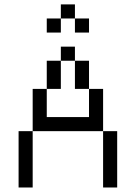

<svg xmlns="http://www.w3.org/2000/svg" viewBox="-20 -832 602 852"><path d="M62.5 0H125V-250H62.5ZM125 -250H437.5V-437.5H375V-312.5H187.5V-437.5H125ZM187.5 -437.5H250V-562.5H187.5ZM187.5 -687.5H250V-750H187.5ZM250 -562.5H312.5V-625H250ZM250 -750H312.5V-812.5H250ZM312.5 -437.5H375V-562.5H312.5ZM312.5 -687.5H375V-750H312.5ZM437.5 0H500V-250H437.5Z"/></svg>

Font: ChillMoonMono
Style: Regular
Weight: 400
Designer: Warren2060
Foundry: ChillType
Version: Version 1.000;Glyphs 3.1.1 (3135)